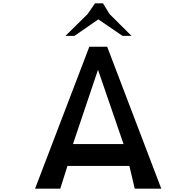

<svg xmlns="http://www.w3.org/2000/svg" viewBox="-20 -1129 1176 1150"><path d="M549 -1109H597L636 -1045L768 -914H714L569 -1013L426 -914H372L505 -1045ZM190 1 515 -849H622L946 1H787L755 -135H384L341 1ZM417 -266H720L567 -711Z"/></svg>

Font: OpenDyslexic
Style: Regular
Weight: 400
Designer: Abbie Gonzalez
Version: Version 0.920;hotconv 1.0.109;makeotfexe 2.5.65596